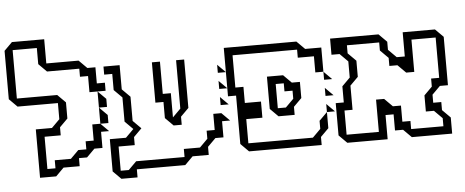

<svg xmlns="http://www.w3.org/2000/svg" viewBox="-52 -848 2586 1067"><g transform="rotate(-5 1241.0 -315.0)"><path d="M495 -315V-405L540 -360V-315ZM495 -225V-315L540 -270V-225ZM135 45V-225H225L270 -270V-360H45L0 -405V-675L45 -720H225V-585H405L450 -540H495V-450H540V-405H450V-495H405V-540H225L180 -585V-675H45V-405H270L315 -360V-270L270 -225V-180H180V0H225V-45H315L360 -90H405V-135H450V-225H495L540 -180H495V-90H450L405 -45H360V0H270L225 45Z M1170 -450V-495L1215 -450ZM1170 -360V-405L1215 -360ZM1170 -270V-315L1215 -270ZM855 -225V-315H810V-540H855V-360H900V-225L945 -270V-540H990V-270L945 -225V-180H900ZM540 45V-135H630L675 -180L630 -225V-360L585 -405V-495H540V-540H630V-405L675 -360V-225L720 -180L675 -135V-90H585V45H630L675 0H945V-45H1035L1080 -90V-135H1125V-225H1170L1215 -180H1170V-90H1125L1080 -45V0H990L945 45H675V90H585Z M1755 -360V-405L1800 -360ZM1755 -270V-315L1800 -270ZM1755 -180V-225L1800 -180ZM1530 -225 1575 -270V-315H1530V-360H1485V-225ZM1260 -45V-315H1215V-585H1620L1665 -540H1755V-405H1710V-495H1620V-540H1260V-360H1305V-270H1395V-180H1305V-45H1665L1710 -90V-135L1755 -180V-90L1710 -45V0H1305ZM1440 -225V-405H1530L1575 -360H1620V-270L1575 -225V-180H1485Z M1853 -180V-45H2033V-225H2078L2123 -180H2168V-90H2213V-45H2393V-90L2348 -135H2303V-225L2348 -270V-315H2393V-540H2258V-360H2213L2168 -405H2123V-450L2078 -495V-540H1898V-495L1943 -450V-360L1898 -315V-180ZM1808 -45V-225H1853V-315L1898 -360V-450L1853 -495H1808V-585H2078L2123 -540V-495L2168 -450H2213V-585H2393L2438 -540V-270H2393L2348 -225V-180H2393V-135L2438 -90V0H2213L2168 -45H2123V-135H2078V0H1853Z"/></g></svg>

Font: Rubik Iso
Style: Regular
Weight: 400
Designer: Hubert and Fischer, NaN
Foundry: Hubert and Fischer, NaN
Version: Version 2.200